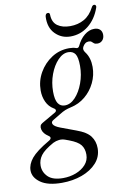

<svg xmlns="http://www.w3.org/2000/svg" viewBox="-169 -792 733 1070"><g transform="rotate(-10 197.0 -257.0)"><path d="M93 216Q14 216 -27 187Q-68 158 -68 118Q-68 83 -40.5 49.5Q-13 16 61 -27Q72 -33 73.5 -40.5Q75 -48 64 -55Q36 -73 30.5 -97Q25 -121 43 -131L119 -175Q129 -180 129.5 -187.5Q130 -195 119 -201Q92 -217 78.5 -246.5Q65 -276 65 -311Q65 -365 91.5 -411.5Q118 -458 162.5 -487Q207 -516 262 -516Q285 -516 301 -510Q313 -506 319 -518Q336 -555 362.5 -576.5Q389 -598 418 -598Q439 -598 450.5 -587Q462 -576 462 -557Q462 -538 451 -526Q440 -514 423 -514Q410 -514 403.5 -519Q397 -524 392 -529Q387 -534 376 -534Q354 -534 341 -509Q337 -500 339 -492.5Q341 -485 347 -477Q373 -443 373 -391Q373 -344 352.5 -301.5Q332 -259 296.5 -229.5Q261 -200 215 -190Q197 -186 182.5 -180.5Q168 -175 146 -161L106 -137Q91 -128 98 -114.5Q105 -101 137 -89L223 -57Q279 -37 300.5 -8Q322 21 322 60Q322 108 290.5 143Q259 178 207 197Q155 216 93 216ZM132 -293Q132 -247 145.5 -226.5Q159 -206 184 -206Q216 -206 243.5 -235.5Q271 -265 288 -311.5Q305 -358 305 -408Q305 -458 292 -476.5Q279 -495 253 -495Q222 -495 194 -465.5Q166 -436 149 -390Q132 -344 132 -293ZM104 191Q143 191 177 178Q211 165 232.5 141Q254 117 254 84Q254 51 237.5 29.5Q221 8 173 -10L154 -17Q136 -24 118 -22Q100 -20 84 -12Q30 18 11 44Q-8 70 -8 101Q-8 138 19 164.5Q46 191 104 191ZM282 -579Q231 -579 196 -614.5Q161 -650 164 -712Q166 -730 179 -730Q190 -730 190 -718Q191 -675 218.5 -655.5Q246 -636 290 -636Q334 -636 369 -655.5Q404 -675 426 -718Q432 -730 441 -730Q447 -730 450 -725Q453 -720 450 -712Q428 -650 383.5 -614.5Q339 -579 282 -579Z"/></g></svg>

Font: Instrument Serif
Style: Italic
Weight: 400
Italic angle: -13°
Designer: Rodrigo Fuenzalida
Foundry: fragTYPE
Version: Version 1.000; ttfautohint (v1.8.4.7-5d5b);gftools[0.9.27]